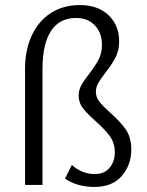

<svg xmlns="http://www.w3.org/2000/svg" viewBox="-20 -731 580 759"><path d="M237 -25 264 -79Q281 -63 304.5 -53Q328 -43 354 -43Q393 -43 413.5 -68Q434 -93 434 -130Q433 -167 414 -193Q395 -219 358 -252Q324 -282 307.5 -303.5Q291 -325 291 -353Q291 -375 301.5 -394Q312 -413 333 -440Q357 -471 370 -496Q383 -521 383 -554Q383 -601 355 -630.5Q327 -660 281 -660Q215 -660 181.5 -608.5Q148 -557 148 -458V0H79V-459Q79 -533 105.5 -590.5Q132 -648 181 -679.5Q230 -711 296 -711Q367 -711 409 -671Q451 -631 451 -568Q451 -532 437 -504.5Q423 -477 397 -444Q377 -418 368 -402Q359 -386 359 -368Q359 -347 372.5 -329.5Q386 -312 415 -286Q455 -251 477 -219.5Q499 -188 499 -140Q499 -79 461.5 -35.5Q424 8 353 8Q285 8 237 -25Z"/></svg>

Font: LXGW Bright GB
Style: Regular
Weight: 400
Designer: Christian Thalmann (Catharsis Fonts)
Foundry: LXGW / Christian Thalmann (Catharsis Fonts) / Fontworks Inc.
Version: Version 5.510